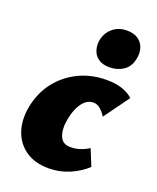

<svg xmlns="http://www.w3.org/2000/svg" viewBox="-132 -761 701 856"><g transform="rotate(20 219.0 -332.5)"><path d="M203 16Q136 16 92.5 -14.5Q49 -45 32 -96.5Q15 -148 27 -212Q41 -283 81.5 -334.5Q122 -386 181.5 -414.5Q241 -443 312 -443Q354 -443 385 -433Q416 -423 438 -403L351 -283Q341 -300 325.5 -314Q310 -328 291 -328Q270 -328 253.5 -314Q237 -300 225.5 -276Q214 -252 208 -221Q198 -172 210.5 -139Q223 -106 260 -106Q286 -106 308 -113.5Q330 -121 348 -133L380 -55Q347 -24 300.5 -4Q254 16 203 16ZM304 -500Q269 -500 249 -515Q229 -530 222.5 -554Q216 -578 222 -605Q231 -639 257.5 -660Q284 -681 322 -681Q356 -681 376.5 -666Q397 -651 404 -626.5Q411 -602 404 -574Q396 -537 368 -518.5Q340 -500 304 -500Z"/></g></svg>

Font: Ysabeau Black
Style: Italic
Weight: 900
Italic angle: -12°
Version: Version 2.000;gftools[0.9.27.dev2+g8671c4b]